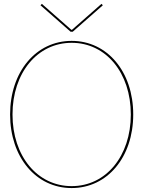

<svg xmlns="http://www.w3.org/2000/svg" viewBox="-20 -975 745 998"><path d="M197.5 -955 190.5 -947.5 347 -810H358L514.5 -947.5L507.5 -955L354 -820H351ZM352.5 2.5C538 2.5 672.5 -158 672.5 -380C672.5 -602 538 -762.5 352.5 -762.5C167 -762.5 32.5 -602 32.5 -380C32.5 -158 167 2.5 352.5 2.5ZM352.5 -7.5C174 -7.5 45 -164 45 -380C45 -596 174 -752.5 352.5 -752.5C531 -752.5 660 -596 660 -380C660 -164 531 -7.5 352.5 -7.5Z"/></svg>

Font: ZnikomitSC
Style: Regular
Weight: 100
Designer: gluk
Foundry: gluk
Version: Version 0.55